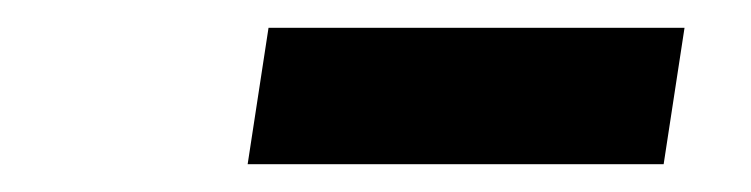

<svg xmlns="http://www.w3.org/2000/svg" viewBox="-20 -734 540 138"><path d="M158 -616 173 -714H472L457 -616Z"/></svg>

Font: Nunito Sans 7pt Condensed ExtraBold
Style: Italic
Weight: 800
Width: 3
Italic angle: -9°
Designer: Vernon Adams
Foundry: Vernon Adams
Version: Version 3.101;gftools[0.9.27]